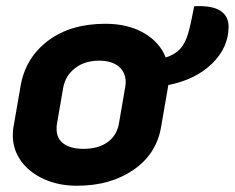

<svg xmlns="http://www.w3.org/2000/svg" viewBox="-20 -585 751 614"><path d="M518 -313V-311L495 -178Q480 -92 406.5 -41.5Q333 9 226 9Q167 9 120 -12.5Q73 -34 47 -70.5Q21 -107 21 -152Q21 -169 23 -178L46 -311Q62 -401 134 -455Q206 -509 317 -509Q389 -509 440 -479.5Q491 -450 510 -401Q540 -411 556 -428.5Q572 -446 581 -476Q590 -506 601 -565Q657 -568 684 -551Q711 -534 711 -500Q711 -433 658 -381.5Q605 -330 518 -313ZM382 -321Q382 -354 359.5 -372.5Q337 -391 297 -391Q251 -391 220 -367Q189 -343 182 -304L162 -188Q161 -183 161 -172Q161 -142 183.5 -125.5Q206 -109 247 -109Q294 -109 323.5 -130Q353 -151 360 -188L380 -304Q382 -316 382 -321Z"/></svg>

Font: K2D ExtraBold
Style: Italic
Weight: 800
Italic angle: -10°
Designer: Katatrad Aksorn Co.,Ltd.
Foundry: Cadson Demak Co.,Ltd.
Version: Version 1.000; ttfautohint (v1.6)